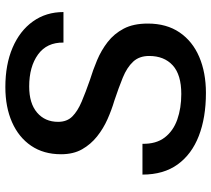

<svg xmlns="http://www.w3.org/2000/svg" viewBox="-56 -723 789 717"><g transform="rotate(-90 338.5 -364.5)"><path d="M350 10Q258 10 189.5 -16.5Q121 -43 83 -95.5Q45 -148 45 -227H160Q159 -176 183.5 -144Q208 -112 250.5 -97Q293 -82 346 -82Q418 -82 453 -114Q488 -146 488 -202Q488 -239 466.5 -262Q445 -285 407 -300.5Q369 -316 321 -332Q287 -342 252 -357.5Q217 -373 187.5 -396.5Q158 -420 139.5 -452.5Q121 -485 121 -531Q121 -596 152.5 -642.5Q184 -689 240.5 -714Q297 -739 372 -739Q456 -739 519 -712Q582 -685 617 -636Q652 -587 652 -522H538Q539 -584 493.5 -617Q448 -650 374 -650Q311 -650 276.5 -620.5Q242 -591 242 -542Q242 -509 262 -489Q282 -469 317.5 -454Q353 -439 399 -423Q435 -412 472 -396.5Q509 -381 540 -357Q571 -333 590 -297Q609 -261 609 -207Q609 -137 576 -88.5Q543 -40 484.5 -15Q426 10 350 10Z"/></g></svg>

Font: Hubot Sans Medium
Style: Italic
Weight: 500
Italic angle: -10°
Designer: Deni Anggara
Foundry: GitHub
Version: Version 1.001; ttfautohint (v1.8.4.7-5d5b);gftools[0.9.31]